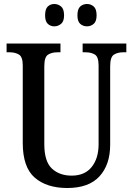

<svg xmlns="http://www.w3.org/2000/svg" viewBox="-20 -932 666 962"><path d="M317 10Q214 10 154 -42Q94 -94 94 -216V-604Q94 -647 75 -658.5Q56 -670 29 -670H13V-714H283V-670H268Q239 -670 220.5 -658Q202 -646 202 -600V-210Q202 -123 240 -87.5Q278 -52 339 -52Q405 -52 439.5 -95.5Q474 -139 474 -209V-604Q474 -647 455.5 -658.5Q437 -670 409 -670H394V-714H613V-670H597Q569 -670 550.5 -658Q532 -646 532 -600V-207Q532 -107 478.5 -48.5Q425 10 317 10ZM416 -800Q396 -800 382 -812.5Q368 -825 368 -855Q368 -887 382 -899.5Q396 -912 416 -912Q435 -912 449.5 -899.5Q464 -887 464 -855Q464 -825 449.5 -812.5Q435 -800 416 -800ZM252 -800Q233 -800 219.5 -812.5Q206 -825 206 -855Q206 -887 219.5 -899.5Q233 -912 252 -912Q271 -912 286 -899.5Q301 -887 301 -855Q301 -825 286 -812.5Q271 -800 252 -800Z"/></svg>

Font: Noto Serif Armenian Condensed Medium
Style: Regular
Weight: 500
Width: 3
Designer: Monotype Design Team
Foundry: Monotype Imaging Inc.
Version: Version 2.008; ttfautohint (v1.8.4.7-5d5b)